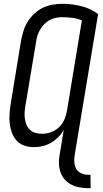

<svg xmlns="http://www.w3.org/2000/svg" viewBox="-20 -763 540 1006"><path d="M445 223Q421 223 398 219Q375 215 355 205Q335 195 320.5 179Q306 163 298 142Q290 121 289 97.5Q288 74 292 51L314 -83Q303 -62 285.5 -44.5Q268 -27 247.5 -15Q227 -3 204 2.5Q181 8 158 8Q132 8 108 0Q84 -8 67.5 -26Q51 -44 42.5 -67Q34 -90 31 -115.5Q28 -141 30 -167Q32 -193 36 -219L91 -554Q96 -579 104 -604Q112 -629 126.5 -651.5Q141 -674 161 -692.5Q181 -711 205 -722.5Q229 -734 255 -738.5Q281 -743 306 -743Q358 -743 407 -730.5Q456 -718 494 -689L371 51Q368 70 369.5 89.5Q371 109 381 124Q391 139 408 146Q425 153 444 153H454L455 223ZM200 -62Q223 -62 247 -70.5Q271 -79 289.5 -96.5Q308 -114 317.5 -137Q327 -160 331 -183L409 -656Q386 -666 359.5 -669.5Q333 -673 305 -673Q289 -673 272 -669.5Q255 -666 239.5 -657.5Q224 -649 211.5 -636Q199 -623 190 -607.5Q181 -592 176 -575.5Q171 -559 169 -543L113 -208Q110 -191 109 -173.5Q108 -156 110.5 -139.5Q113 -123 119.5 -108Q126 -93 138 -82Q150 -71 166.5 -66.5Q183 -62 200 -62Z"/></svg>

Font: Iosevka SS18
Style: Italic
Weight: 400
Italic angle: -9°
Monospace: yes
Designer: Belleve Invis
Foundry: Belleve Invis
Version: Version 25.1.1; ttfautohint (v1.8.4)